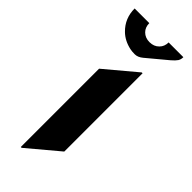

<svg xmlns="http://www.w3.org/2000/svg" viewBox="-246 -752 800 800"><g transform="rotate(45 153.5 -352.0)"><path d="M82.5 19.5V-441.9L219.2 -556.6H224.1V-95.2L87.4 19.5ZM9.8 -724.1H96.2Q96.2 -699.7 111.3 -684.6Q127.4 -668.5 152.8 -668.5Q178.7 -668.5 194.8 -685.1Q210 -700.2 210 -724.1H296.9Q296.9 -710.9 291 -701.2Q284.2 -690.9 268.1 -677.2L179.7 -603.5Q162.6 -589.4 145 -589.4Q128.9 -589.4 117.7 -591.8Q76.7 -600.6 50.3 -626.5Q9.8 -666 9.8 -724.1Z"/></g></svg>

Font: Gothica
Style: Bold
Weight: 700
Designer: Wojciech Kalinowski "wmk69" (wmk69@o2.pl)
Foundry: Wojciech Kalinowski "wmk69" (wmk69@o2.pl)
Version: Version 2.1.0; 2021-05-14